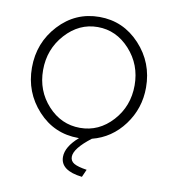

<svg xmlns="http://www.w3.org/2000/svg" viewBox="-80 -598 752 842"><g transform="rotate(10 296.0 -177.0)"><path d="M355 3Q282 59 282 96Q282 115 299 125Q316 135 356 141L341 175Q244 164 244 103Q244 58 299 10H296Q188 10 115 -69.5Q42 -149 42 -259Q42 -370 115.5 -449.5Q189 -529 296 -529Q402 -529 476 -449.5Q550 -370 550 -259Q550 -166 495.5 -92.5Q441 -19 355 3ZM499 -260Q499 -352 439 -418Q379 -484 296 -484Q213 -484 152.5 -417Q92 -350 92 -257Q92 -165 151.5 -100Q211 -35 295 -35Q379 -35 439 -101Q499 -167 499 -260Z"/></g></svg>

Font: Raleway-v4020 Light
Style: Regular
Weight: 300
Designer: Matt McInerney, Pablo Impallari, Rodrigo Fuenzalida
Foundry: Matt McInerney, Pablo Impallari, Rodrigo Fuenzalida
Version: Version 4.020;PS 004.020;hotconv 1.0.88;makeotf.lib2.5.64775